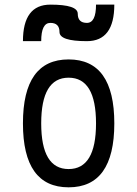

<svg xmlns="http://www.w3.org/2000/svg" viewBox="-20 -801 587 821"><path d="M78.1 -273.4Q78.1 -546.9 273.4 -546.9Q468.8 -546.9 468.8 -273.4Q468.8 0 273.4 0Q78.1 0 78.1 -273.4ZM156.2 -273.4Q156.2 -78.1 273.4 -78.1Q390.6 -78.1 390.6 -273.4Q390.6 -468.8 273.4 -468.8Q156.2 -468.8 156.2 -273.4ZM78.1 -625Q78.1 -781.2 195.3 -781.2Q312.5 -781.2 312.5 -742.2Q312.5 -703.1 351.6 -703.1Q390.6 -703.1 390.6 -781.2H468.8Q468.8 -625 351.6 -625Q234.4 -625 234.4 -664.1Q234.4 -703.1 195.3 -703.1Q156.2 -703.1 156.2 -625Z"/></svg>

Font: Luculent
Style: Regular
Weight: 400
Monospace: yes
Designer: Andrew Kensler
Version: Version 1.0.0-845fa02f9341